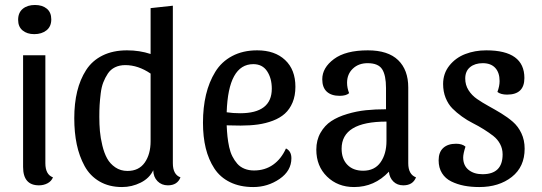

<svg xmlns="http://www.w3.org/2000/svg" viewBox="-20 -733 2186 775"><path d="M121.1 -712.9Q150.9 -712.9 168.9 -698Q187 -683.1 187 -654.8Q187 -626 167.7 -610.6Q148.4 -595.2 118.2 -595.2Q89.4 -595.2 71.3 -610.1Q53.2 -625 53.2 -652.8Q53.2 -682.1 72 -697.5Q90.8 -712.9 121.1 -712.9ZM163.1 -74.2Q163.1 -28.3 193.8 -17.1Q187.5 -1.5 171.9 6.8Q156.2 15.1 137.2 15.1Q73.2 15.1 73.2 -59.1V-509.8H163.1Z M677.7 -74.2Q677.7 -28.3 708.5 -17.1Q695.8 15.1 657.7 15.1Q632.3 15.1 615.7 -1.7Q599.1 -18.6 598.6 -45.9Q583.5 -13.7 547.9 4.2Q512.2 22 472.7 22Q420.4 22 381.8 -0.5Q343.3 -22.9 321.5 -62.7Q299.8 -102.5 289.8 -150.4Q279.8 -198.2 279.8 -255.9Q279.8 -315.4 291.5 -363.8Q303.2 -412.1 327.6 -450.2Q352.1 -488.3 394 -509Q436 -529.8 492.7 -529.8Q543.5 -529.8 587.9 -515.1V-700.2L677.7 -710ZM587.9 -436Q537.6 -470.2 485.8 -470.2Q462.4 -470.2 444.3 -461.4Q426.3 -452.6 415.3 -436Q404.3 -419.4 397 -400.6Q389.6 -381.8 386.5 -355.7Q383.3 -329.6 382.1 -308.8Q380.9 -288.1 380.9 -261.2Q380.9 -231 383.3 -203.6Q385.7 -176.3 393.1 -145.8Q400.4 -115.2 412.4 -93.5Q424.3 -71.8 445.6 -57.4Q466.8 -43 494.6 -43Q540.5 -43 564.2 -76.7Q587.9 -110.4 587.9 -163.1Z M1134.3 -133.8Q1156.2 -123 1156.2 -94.2Q1156.2 -43.5 1108.4 -10.7Q1060.5 22 1002.4 22Q948.7 22 908.7 2.4Q868.7 -17.1 845.2 -53Q821.8 -88.9 810.5 -134.8Q799.3 -180.7 799.3 -237.8Q799.3 -299.3 811.5 -350.6Q823.7 -401.9 848.9 -442.9Q874 -483.9 917.2 -506.8Q960.4 -529.8 1018.1 -529.8Q1089.4 -529.8 1130.9 -490.7Q1172.4 -451.7 1172.4 -382.8Q1172.4 -346.7 1160.9 -319.3Q1149.4 -292 1129.9 -274.4Q1110.4 -256.8 1081.5 -245.8Q1052.7 -234.9 1021.2 -230.5Q989.7 -226.1 951.2 -226.1Q941.9 -226.1 921.4 -226.6Q900.9 -227.1 895 -227.1Q896 -202.6 898.2 -181.9Q900.4 -161.1 905 -139.6Q909.7 -118.2 918 -101.8Q926.3 -85.4 937.7 -72.3Q949.2 -59.1 966.6 -52Q983.9 -44.9 1005.4 -44.9Q1049.3 -44.9 1082.3 -68.1Q1115.2 -91.3 1134.3 -133.8ZM1002.4 -474.1Q901.4 -474.1 895 -279.8Q920.4 -275.9 949.2 -275.9Q1077.1 -275.9 1077.1 -375Q1077.1 -417 1058.1 -445.6Q1039.1 -474.1 1002.4 -474.1Z M1549.8 -40Q1491.7 22 1409.2 22Q1343.3 22 1300 -20.3Q1256.8 -62.5 1256.8 -128.9Q1256.8 -167.5 1273.7 -197Q1290.5 -226.6 1317.1 -244.1Q1343.8 -261.7 1381.6 -272.9Q1419.4 -284.2 1457 -288.1Q1494.6 -292 1538.1 -292V-377.9Q1538.1 -429.2 1522.5 -453.6Q1506.8 -478 1463.9 -478Q1427.2 -478 1404.1 -455.8Q1380.9 -433.6 1380.9 -398.9Q1380.9 -378.4 1389.2 -356.9Q1377 -346.2 1351.1 -346.2Q1317.4 -346.2 1299.1 -363Q1280.8 -379.9 1280.8 -413.1Q1280.8 -459.5 1327.9 -494.6Q1375 -529.8 1464.8 -529.8Q1546.4 -529.8 1587.2 -490.2Q1627.9 -450.7 1627.9 -379.9V-74.2Q1627.9 -28.8 1659.2 -17.1Q1646.5 15.1 1607.9 15.1Q1583.5 15.1 1567.9 -0.2Q1552.2 -15.6 1549.8 -40ZM1445.8 -43.9Q1492.2 -43.9 1516.1 -77.9Q1540 -111.8 1540 -164.1V-242.2Q1358.9 -242.2 1358.9 -132.8Q1358.9 -91.8 1382.1 -67.9Q1405.3 -43.9 1445.8 -43.9Z M1928.7 -478Q1897 -478 1877.4 -461.9Q1857.9 -445.8 1857.9 -416Q1857.9 -390.1 1871.1 -369.1Q1884.3 -348.1 1905.5 -333.5Q1926.8 -318.8 1952.1 -304.9Q1977.5 -291 2003.2 -275.4Q2028.8 -259.8 2050 -241.5Q2071.3 -223.1 2084.5 -195.3Q2097.7 -167.5 2097.7 -132.8Q2097.7 -59.6 2045.9 -18.8Q1994.1 22 1914.6 22Q1881.3 22 1853.5 16.6Q1825.7 11.2 1801.8 -0.5Q1777.8 -12.2 1764.2 -33.9Q1750.5 -55.7 1750.5 -85.9Q1750.5 -118.7 1769 -135.7Q1787.6 -152.8 1820.8 -152.8Q1845.7 -152.8 1858.9 -141.1Q1849.6 -112.3 1849.6 -97.2Q1849.6 -64.9 1871.3 -47.4Q1893.1 -29.8 1927.7 -29.8Q2008.8 -29.8 2008.8 -109.9Q2008.8 -132.8 1998.5 -151.9Q1988.3 -170.9 1971.4 -184.1Q1954.6 -197.3 1932.9 -210.9Q1911.1 -224.6 1888.7 -235.8Q1866.2 -247.1 1844.5 -262.7Q1822.8 -278.3 1805.9 -295.4Q1789.1 -312.5 1778.8 -337.9Q1768.6 -363.3 1768.6 -394Q1768.6 -436.5 1793.9 -468.3Q1819.3 -500 1858.2 -514.9Q1897 -529.8 1942.9 -529.8Q2096.7 -529.8 2096.7 -418Q2096.7 -351.1 2026.9 -351.1Q2001.5 -351.1 1987.8 -361.8Q1996.6 -385.7 1996.6 -405.8Q1996.6 -439.9 1979 -459Q1961.4 -478 1928.7 -478Z"/></svg>

Font: Sansita Light
Style: Regular
Weight: 300
Designer: Pablo Cosgaya
Foundry: Omnibus-Type
Version: Version 1.006;hotconv 1.0.109;makeotfexe 2.5.65596